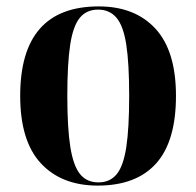

<svg xmlns="http://www.w3.org/2000/svg" viewBox="-20 -569 613 599"><path d="M285 10Q172 10 107.5 -59.5Q43 -129 43 -270Q43 -549 288 -549Q401 -549 465 -479.5Q529 -410 529 -270Q529 -128 467 -59Q405 10 285 10ZM287 0Q323 0 344 -25.5Q365 -51 374 -110Q383 -169 383 -270Q383 -371 374 -429.5Q365 -488 343.5 -513.5Q322 -539 286 -539Q250 -539 229 -513.5Q208 -488 199 -429.5Q190 -371 190 -270Q190 -169 199.5 -110Q209 -51 230 -25.5Q251 0 287 0Z"/></svg>

Font: Noto Serif Display SemiCondensed
Style: Bold
Weight: 700
Width: 4
Designer: Monotype Design Team
Foundry: Monotype Imaging Inc.
Version: Version 2.009